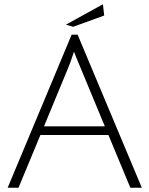

<svg xmlns="http://www.w3.org/2000/svg" viewBox="-20 -883 703 903"><path d="M170 -248 67 0H16L317 -720H345L647 0H593L490 -248ZM328 -640Q327 -639 324 -628Q310 -585 297 -555L187 -289H473L363 -554Q328 -638 328 -640ZM470 -810 324 -757 290 -767 464 -863Z"/></svg>

Font: Julius Sans One
Style: Regular
Weight: 400
Designer: Luciano Vergara
Foundry: LatinoType
Version: Version 1.001